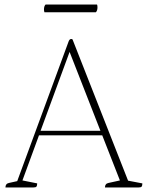

<svg xmlns="http://www.w3.org/2000/svg" viewBox="-20 -827 652 847"><path d="M4 0Q4 -17 20 -20L56 -28L283 -645Q287 -655 294 -655Q298 -655 300 -653L545 -30L608 -18Q608 -8 605 -4Q602 0 591 0H443Q443 -17 459 -20L509 -31L431 -230H152L79 -31L144 -18Q144 -8 141 -4Q138 0 127 0ZM159 -250H423L287 -598ZM403 -773H176Q174 -779 174 -785Q174 -800 181 -807H408Q410 -803 410 -795Q410 -780 403 -773Z"/></svg>

Font: Petrona Thin
Style: Regular
Weight: 100
Designer: Ringo R. Seeber
Foundry: Ringo R. Seeber
Version: Version 2.001; ttfautohint (v1.8.3)